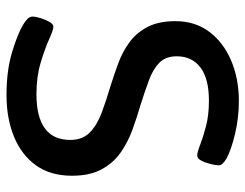

<svg xmlns="http://www.w3.org/2000/svg" viewBox="-102 -645 754 590"><g transform="rotate(90 275.0 -350.0)"><path d="M272 7Q196 7 139 -10.5Q82 -28 56 -44Q46 -50 38.5 -57Q31 -64 31 -73Q31 -82 35.5 -97Q40 -112 47 -124.5Q54 -137 62 -137Q72 -137 100.5 -124Q129 -111 172.5 -98Q216 -85 269 -85Q410 -85 410 -189Q410 -227 386.5 -249.5Q363 -272 325 -286Q287 -300 243 -313Q208 -324 173 -337Q138 -350 109 -371.5Q80 -393 62.5 -427Q45 -461 45 -512Q45 -573 78 -616.5Q111 -660 166.5 -683.5Q222 -707 290 -707Q343 -707 392.5 -695Q442 -683 467 -669Q488 -657 488 -645Q488 -636 484 -620Q480 -604 473.5 -591.5Q467 -579 458 -579Q448 -579 425 -588Q402 -597 368 -606Q334 -615 289 -615Q222 -615 187.5 -589Q153 -563 153 -516Q153 -482 173 -462.5Q193 -443 227 -430.5Q261 -418 302 -405Q340 -394 378.5 -380Q417 -366 449 -343.5Q481 -321 500.5 -285Q520 -249 520 -194Q520 -128 488 -83.5Q456 -39 400 -16Q344 7 272 7Z"/></g></svg>

Font: Asap Semi Expanded Medium
Style: Regular
Weight: 500
Width: 6
Designer: Pablo Cosgaya
Foundry: Omnibus-Type
Version: Version 3.001; ttfautohint (v1.8.4.7-5d5b)